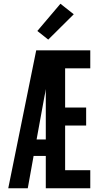

<svg xmlns="http://www.w3.org/2000/svg" viewBox="-20 -1003 540 1023"><path d="M24 0 173 -735H461V-639H327V-430H439V-334H327V-96H461V0H224V-172H159L128 0ZM175 -260H224V-529Q223 -519 221 -509.5Q219 -500 217 -490ZM237 -792 179 -838 302 -983 373 -927Z"/></svg>

Font: Iosevka Term
Style: Bold
Weight: 700
Monospace: yes
Designer: Belleve Invis
Foundry: Belleve Invis
Version: Version 30.0.1